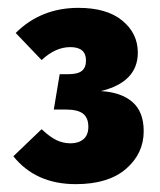

<svg xmlns="http://www.w3.org/2000/svg" viewBox="-20 -775 407 489"><path d="M331 -641Q331 -566 237 -543Q289 -540 317.5 -515Q346 -490 346 -441Q346 -384 301 -345Q256 -306 173 -306Q71 -306 14 -377L86 -446Q106 -427 123 -418.5Q140 -410 160 -410Q180 -410 192.5 -420.5Q205 -431 205 -452Q205 -475 191.5 -485.5Q178 -496 148 -496H117L132 -586H153Q178 -586 188.5 -594.5Q199 -603 199 -621Q199 -655 159 -655Q121 -655 86 -622L20 -691Q84 -755 180 -755Q252 -755 291.5 -722.5Q331 -690 331 -641Z"/></svg>

Font: Fira Sans Condensed Black
Style: Regular
Weight: 900
Width: 3
Designer: Carrois Corporate & Edenspiekermann AG
Foundry: Carrois Corporate GbR & Edenspiekermann AG
Version: Version 4.203